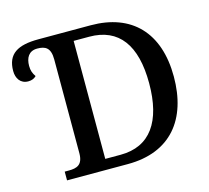

<svg xmlns="http://www.w3.org/2000/svg" viewBox="-103 -834 1036 954"><g transform="rotate(-15 415.5 -357.0)"><path d="M128 0H441C662 0 774 -142 774 -361C774 -588 651 -714 441 -714H172C65 -714 10 -682 10 -594C10 -557 29 -525 70 -525C88 -525 101 -531 111 -541C99 -559 93 -574 93 -598C93 -639 110 -671 154 -671C195 -671 222 -658 222 -597V-115C222 -54 190 -45 149 -45H128ZM339 -54V-661H419C571 -661 647 -557 647 -361C647 -165 571 -54 418 -54Z"/></g></svg>

Font: Noto Serif Thai Medium
Style: Regular
Weight: 500
Designer: Monotype Design Team
Foundry: Monotype Imaging Inc.
Version: Version 1.901;PS 001.901;hotconv 1.0.88;makeotf.lib2.5.64775